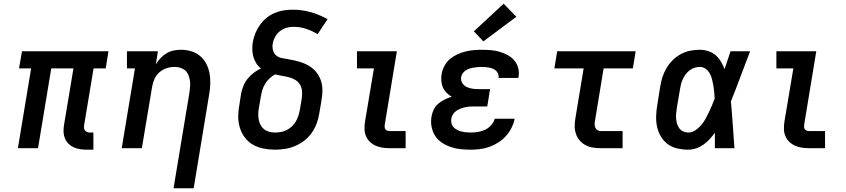

<svg xmlns="http://www.w3.org/2000/svg" viewBox="-20 -795 4540 1030"><path d="M447 8Q429 8 411 5.5Q393 3 377 -4Q361 -11 348.5 -23Q336 -35 329 -51Q322 -67 321 -85.5Q320 -104 323 -122L374 -428H255L184 0H76L147 -428H82L98 -520H562L547 -428H482L431 -122Q430 -114 431 -107Q432 -100 436.5 -94.5Q441 -89 448 -86.5Q455 -84 463 -84H481V8Z M911 215 997 -303Q999 -319 1000 -334.5Q1001 -350 998.5 -365Q996 -380 990 -394Q984 -408 973 -417.5Q962 -427 947 -431.5Q932 -436 916 -436Q895 -436 873.5 -429Q852 -422 835 -407Q818 -392 808.5 -371Q799 -350 796 -329L741 0H633L704 -428H661V-520H827L816 -450Q827 -468 841.5 -483.5Q856 -499 874 -509.5Q892 -520 911.5 -524Q931 -528 951 -528Q979 -528 1006 -520Q1033 -512 1053.5 -494.5Q1074 -477 1086.5 -453Q1099 -429 1104 -402Q1109 -375 1108 -346Q1107 -317 1102 -288L1019 215Z M1456 8Q1424 8 1393.5 2Q1363 -4 1337.5 -18.5Q1312 -33 1294 -56.5Q1276 -80 1267 -109Q1258 -138 1258 -169.5Q1258 -201 1264 -232L1273 -290Q1277 -312 1285 -332.5Q1293 -353 1307.5 -371.5Q1322 -390 1340.5 -404Q1359 -418 1380 -428Q1365 -439 1355 -455Q1345 -471 1339.5 -489.5Q1334 -508 1333.5 -528Q1333 -548 1336 -568Q1340 -592 1349.5 -615.5Q1359 -639 1374 -660.5Q1389 -682 1409 -698.5Q1429 -715 1452.5 -725Q1476 -735 1500.5 -739Q1525 -743 1550 -743Q1601 -743 1648 -729.5Q1695 -716 1737 -692L1684 -612Q1655 -629 1623 -640Q1591 -651 1556 -651Q1543 -651 1530 -649Q1517 -647 1505 -641.5Q1493 -636 1482 -628Q1471 -620 1463 -608.5Q1455 -597 1450 -585Q1445 -573 1443 -560Q1440 -543 1444.5 -525.5Q1449 -508 1461.5 -497.5Q1474 -487 1491.5 -483.5Q1509 -480 1525.5 -477.5Q1542 -475 1559 -471Q1576 -467 1592 -462Q1608 -457 1623.5 -449.5Q1639 -442 1652 -432Q1665 -422 1675.5 -409.5Q1686 -397 1693.5 -382Q1701 -367 1705 -350.5Q1709 -334 1709.5 -316.5Q1710 -299 1708 -281.5Q1706 -264 1703 -246L1693 -188Q1689 -161 1679.5 -134.5Q1670 -108 1653.5 -84Q1637 -60 1613.5 -41.5Q1590 -23 1564 -12Q1538 -1 1510.5 3.5Q1483 8 1456 8ZM1456 -84Q1471 -84 1487 -87Q1503 -90 1518 -97.5Q1533 -105 1545.5 -116.5Q1558 -128 1566.5 -142.5Q1575 -157 1580 -172Q1585 -187 1588 -203L1598 -261Q1601 -281 1600.5 -301Q1600 -321 1591.5 -337.5Q1583 -354 1567 -364.5Q1551 -375 1532 -380Q1513 -385 1494 -388Q1475 -391 1456 -396Q1439 -387 1425 -373.5Q1411 -360 1401.5 -344Q1392 -328 1387 -310.5Q1382 -293 1379 -275L1369 -217Q1366 -201 1365.5 -184.5Q1365 -168 1368 -153Q1371 -138 1378 -124.5Q1385 -111 1397 -101.5Q1409 -92 1424.5 -88Q1440 -84 1456 -84Z M2071 0Q2051 0 2031.5 -3Q2012 -6 1995 -13.5Q1978 -21 1964.5 -34Q1951 -47 1943.5 -64.5Q1936 -82 1935.5 -102Q1935 -122 1938 -142L1986 -428H1895V-520H2109L2044 -126Q2043 -120 2043.5 -113Q2044 -106 2048 -101Q2052 -96 2058 -94Q2064 -92 2071 -92H2156V0Z M2504 8Q2476 8 2449 5Q2422 2 2396.5 -7Q2371 -16 2349.5 -30.5Q2328 -45 2314 -67Q2300 -89 2295 -116Q2290 -143 2295 -170Q2298 -189 2307 -207.5Q2316 -226 2331.5 -239Q2347 -252 2365 -261Q2383 -270 2403 -276Q2388 -285 2375.5 -297.5Q2363 -310 2356 -326Q2349 -342 2347.5 -361Q2346 -380 2349 -398Q2353 -420 2364 -441Q2375 -462 2393 -477.5Q2411 -493 2432.5 -503Q2454 -513 2476 -518.5Q2498 -524 2520.5 -526Q2543 -528 2565 -528Q2589 -528 2613 -526Q2637 -524 2659.5 -517.5Q2682 -511 2702.5 -500Q2723 -489 2738 -472Q2753 -455 2759.5 -432Q2766 -409 2762 -385Q2762 -383 2761.5 -381Q2761 -379 2761 -377H2654Q2654 -378 2654 -378.5Q2654 -379 2655 -380Q2656 -390 2652 -399.5Q2648 -409 2641 -415.5Q2634 -422 2625 -426Q2616 -430 2606 -432Q2596 -434 2585.5 -435Q2575 -436 2565 -436Q2554 -436 2543.5 -435Q2533 -434 2522 -432.5Q2511 -431 2500 -427.5Q2489 -424 2479.5 -418Q2470 -412 2463 -402.5Q2456 -393 2454 -382Q2451 -365 2459.5 -350.5Q2468 -336 2482 -329Q2496 -322 2512.5 -319.5Q2529 -317 2546 -317H2609L2594 -224H2531Q2518 -224 2505 -223.5Q2492 -223 2479.5 -220.5Q2467 -218 2454 -213.5Q2441 -209 2429.5 -201.5Q2418 -194 2410.5 -182.5Q2403 -171 2401 -158Q2399 -145 2402 -133Q2405 -121 2413 -112.5Q2421 -104 2432 -98.5Q2443 -93 2454.5 -90Q2466 -87 2478.5 -85.5Q2491 -84 2504 -84Q2523 -84 2543 -87Q2563 -90 2581.5 -98.5Q2600 -107 2614.5 -123Q2629 -139 2634 -158H2741Q2736 -133 2724 -109Q2712 -85 2694 -65Q2676 -45 2653 -30.5Q2630 -16 2605 -7Q2580 2 2554.5 5Q2529 8 2504 8ZM2573 -573 2522 -627 2682 -775 2750 -705Z M3202 0Q3180 0 3159 -3.5Q3138 -7 3120 -17Q3102 -27 3089 -42.5Q3076 -58 3069.5 -77.5Q3063 -97 3063 -119Q3063 -141 3067 -162L3111 -428H2954L2969 -520H3390L3375 -428H3218L3172 -147Q3170 -138 3170 -128.5Q3170 -119 3173.5 -110.5Q3177 -102 3185 -97Q3193 -92 3202 -92H3320V0Z M3672 8Q3643 8 3614 1.5Q3585 -5 3562.5 -21.5Q3540 -38 3525.5 -62.5Q3511 -87 3505 -114.5Q3499 -142 3500 -172Q3501 -202 3506 -232L3522 -332Q3526 -357 3534 -382Q3542 -407 3556 -430.5Q3570 -454 3589.5 -473Q3609 -492 3633 -505Q3657 -518 3683 -523Q3709 -528 3734 -528Q3758 -528 3780.5 -520.5Q3803 -513 3819.5 -498.5Q3836 -484 3847.5 -464.5Q3859 -445 3867 -424Q3875 -448 3883 -472Q3891 -496 3899 -520H4004Q3978 -453 3953 -385.5Q3928 -318 3901 -251Q3907 -188 3911 -125.5Q3915 -63 3920 0H3815Q3815 -21 3815 -42Q3815 -63 3815 -83Q3802 -65 3787 -48.5Q3772 -32 3753.5 -19Q3735 -6 3714 1Q3693 8 3672 8ZM3672 -84Q3692 -84 3709.5 -95.5Q3727 -107 3740.5 -122.5Q3754 -138 3764 -156Q3774 -174 3782.5 -192Q3791 -210 3799 -228.5Q3807 -247 3814 -266Q3813 -283 3811.5 -300.5Q3810 -318 3807 -335Q3804 -352 3800 -369Q3796 -386 3788 -400.5Q3780 -415 3766 -425.5Q3752 -436 3734 -436Q3720 -436 3706 -431.5Q3692 -427 3680 -418Q3668 -409 3659 -397Q3650 -385 3643.5 -371.5Q3637 -358 3633.5 -344.5Q3630 -331 3628 -317L3611 -217Q3609 -202 3607.5 -187.5Q3606 -173 3607 -159Q3608 -145 3612 -131.5Q3616 -118 3624 -107Q3632 -96 3645 -90Q3658 -84 3672 -84Z M4321 0Q4301 0 4281.5 -3Q4262 -6 4245 -13.5Q4228 -21 4214.5 -34Q4201 -47 4193.5 -64.5Q4186 -82 4185.5 -102Q4185 -122 4188 -142L4236 -428H4145V-520H4359L4294 -126Q4293 -120 4293.5 -113Q4294 -106 4298 -101Q4302 -96 4308 -94Q4314 -92 4321 -92H4406V0Z"/></svg>

Font: Iosevka Etoile SmBdObl
Style: Regular
Weight: 600
Italic angle: -9°
Designer: Belleve Invis
Foundry: Belleve Invis
Version: Version 15.5.2; ttfautohint (v1.8.4)